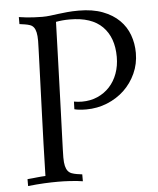

<svg xmlns="http://www.w3.org/2000/svg" viewBox="-50 -728 633 771"><g transform="rotate(-5 266.0 -342.0)"><path d="M201.2 -647Q199.2 -581.5 197 -517.6Q194.8 -453.6 192.9 -395.3Q190.9 -336.9 189.2 -286.6Q187.5 -236.3 186 -197.5Q184.6 -158.7 183.8 -133.8Q183.1 -108.9 183.1 -102.1Q183.1 -80.6 186.3 -67.6Q189.5 -54.7 195.6 -47.1Q201.7 -39.6 210.9 -36.1Q220.2 -32.7 231.9 -30.8L252.9 -27.8V0Q242.2 -1.5 227.1 -3.4Q214.4 -4.4 195.8 -5.6Q177.2 -6.8 152.8 -6.8Q127.9 -6.8 98.1 -5.4Q68.4 -3.9 32.2 0V-27.8Q44.9 -28.8 54.4 -29.8Q64 -30.8 72.3 -31.7Q80.6 -32.7 88.4 -33.2Q96.2 -33.7 105 -34.2Q106.4 -99.1 108.6 -162.6Q110.8 -226.1 112.8 -284.2Q114.7 -342.3 116.7 -392.6Q118.7 -442.9 119.9 -481.4Q121.1 -520 122.1 -544.9Q123 -569.8 123 -577.1Q123 -598.1 120.1 -611.3Q117.2 -624.5 111.3 -632.1Q105.5 -639.6 96.4 -642.8Q87.4 -646 75.2 -647.9L54.2 -650.9V-679.2Q67.9 -677.2 83.5 -675.3Q96.7 -673.8 113.5 -672.9Q130.4 -671.9 147.9 -671.9Q164.6 -671.9 179.9 -673.8Q195.3 -675.8 212.4 -678Q229.5 -680.2 249.5 -682.1Q269.5 -684.1 295.9 -684.1Q351.6 -684.1 392.1 -668.7Q432.6 -653.3 458.7 -627.4Q484.9 -601.6 497.3 -567.4Q509.8 -533.2 509.8 -495.1Q509.8 -450.7 492.4 -412.6Q475.1 -374.5 445.6 -346.4Q416 -318.4 376.2 -302.2Q336.4 -286.1 292 -286.1Q276.9 -286.1 264.9 -287.4Q252.9 -288.6 244.1 -291L245.1 -321.8Q261.2 -318.8 277.8 -318.8Q312 -318.8 340.3 -331.3Q368.7 -343.8 389.2 -366Q409.7 -388.2 420.9 -418.9Q432.1 -449.7 432.1 -485.8Q432.1 -564 388.4 -607.9Q344.7 -651.9 256.8 -651.9Q240.2 -651.9 227.1 -650.6Q213.9 -649.4 201.2 -647Z"/></g></svg>

Font: Simonetta
Style: Regular
Weight: 400
Version: Version 1.004